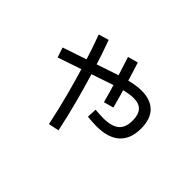

<svg xmlns="http://www.w3.org/2000/svg" viewBox="-128 -915 1255 1255"><g transform="rotate(45 500.0 -287.5)"><path d="M641 -149Q624 -149 602 -150.5Q580 -152 558 -154L561 -222Q576 -221 595.5 -219.5Q615 -218 634 -218Q712 -218 747.5 -248Q783 -278 783 -342Q783 -398 758.5 -425Q734 -452 684 -452Q665 -452 640 -448Q615 -444 584.5 -435.5Q554 -427 517 -414L144 -288L121 -357L495 -483Q538 -497 572 -506Q606 -515 634 -519Q662 -523 686 -523Q770 -523 814.5 -477.5Q859 -432 859 -345Q859 -249 804 -199Q749 -149 641 -149ZM412 60Q388 -55 358 -167.5Q328 -280 295.5 -385.5Q263 -491 228 -584L299 -605Q334 -510 367 -403Q400 -296 430.5 -183Q461 -70 485 45ZM565 -295Q548 -360 522.5 -442.5Q497 -525 467 -616L538 -635Q555 -583 572 -527Q589 -471 605 -416.5Q621 -362 633 -314Z"/></g></svg>

Font: M PLUS 2
Style: Regular
Weight: 400
Designer: Coji Morishita
Foundry: UNDERFOREST DESIGN
Version: Version 1.001